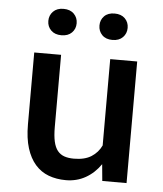

<svg xmlns="http://www.w3.org/2000/svg" viewBox="-53 -774 705 831"><g transform="rotate(5 300.0 -359.0)"><path d="M414.6 -72.3Q387.7 -33.2 349.4 -11.5Q311 10.3 263.7 10.3Q222.7 10.3 188.7 -2.4Q154.8 -15.1 130.6 -42.7Q106.4 -70.3 93 -113Q79.6 -155.8 79.6 -215.8V-528.3H196.3V-214.8Q196.3 -176.8 201.9 -151.9Q207.5 -127 219.2 -112.3Q231 -97.7 248.5 -91.6Q266.1 -85.4 290.5 -85.4Q337.4 -85.4 366.2 -103.8Q395 -122.1 409.7 -153.3V-528.3H526.9V0H421.4ZM128.4 -669.9Q128.4 -694.3 144.8 -710.9Q161.1 -727.5 189.9 -727.5Q218.8 -727.5 235.1 -710.9Q251.5 -694.3 251.5 -669.9Q251.5 -645.5 235.1 -629.2Q218.8 -612.8 189.9 -612.8Q161.1 -612.8 144.8 -629.2Q128.4 -645.5 128.4 -669.9ZM350.6 -669.4Q350.6 -693.8 366.7 -710.2Q382.8 -726.6 411.6 -726.6Q440.4 -726.6 456.8 -710.2Q473.1 -693.8 473.1 -669.4Q473.1 -645 456.8 -628.4Q440.4 -611.8 411.6 -611.8Q382.8 -611.8 366.7 -628.4Q350.6 -645 350.6 -669.4Z"/></g></svg>

Font: TypoPRO Roboto Mono
Style: Regular
Weight: 500
Designer: Google
Version: Version 2.000986; 2015; ttfautohint (v1.3)